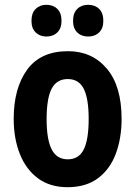

<svg xmlns="http://www.w3.org/2000/svg" viewBox="-20 -769 564 799"><path d="M486 -274Q486 -194 462 -129.5Q438 -65 388 -27.5Q338 10 261 10Q188 10 138 -27Q88 -64 62.5 -128.5Q37 -193 37 -274Q37 -402 93 -479Q149 -556 263 -556Q363 -556 424.5 -483.5Q486 -411 486 -274ZM174 -273Q174 -189 195 -147.5Q216 -106 262 -106Q308 -106 328.5 -147Q349 -188 349 -274Q349 -359 328.5 -399.5Q308 -440 262 -440Q216 -440 195 -400Q174 -360 174 -273ZM111 -682Q111 -715 128.5 -732Q146 -749 173 -749Q201 -749 218.5 -732Q236 -715 236 -682Q236 -651 218.5 -634Q201 -617 173 -617Q146 -617 128.5 -634Q111 -651 111 -682ZM284 -682Q284 -715 301.5 -732Q319 -749 347 -749Q375 -749 392.5 -732Q410 -715 410 -682Q410 -651 392.5 -634Q375 -617 347 -617Q319 -617 301.5 -634Q284 -651 284 -682Z"/></svg>

Font: Noto Sans Gurmukhi Condensed
Style: Bold
Weight: 700
Width: 3
Designer: Jelle Bosma - Monotype Design Team
Foundry: Monotype Imaging Inc.
Version: Version 2.004; ttfautohint (v1.8.4.7-5d5b)